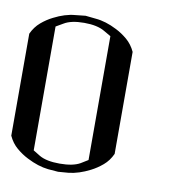

<svg xmlns="http://www.w3.org/2000/svg" viewBox="-68 -619 598 677"><g transform="rotate(10 231.0 -280.5)"><path d="M370.1 -462.9C362.3 -479.8 351.9 -493.8 338.9 -504.9C325.8 -516 312.2 -525.1 297.9 -532.2C271.2 -545.9 245.8 -553.7 221.7 -555.7L184.6 -559.6L148.4 -555.7C124.3 -553.7 99 -545.9 72.3 -532.2C57.9 -525.1 44.3 -516 31.2 -504.9C18.2 -493.8 7.8 -479.8 0 -462.9V-330.1V-250V-201.2V-97.7C7.8 -80.7 18.2 -66.7 31.2 -55.7C44.3 -44.6 57.9 -35.5 72.3 -28.3C99 -14.6 124.3 -6.5 148.4 -3.9L184.6 -1L221.7 -3.9C245.8 -6.5 271.2 -14.6 297.9 -28.3C312.2 -35.5 325.8 -44.6 338.9 -55.7C351.9 -66.7 362.3 -80.7 370.1 -97.7V-201.2V-250ZM86.9 -503.9 112.3 -518.6C129.2 -529 153.3 -534.2 184.6 -534.2C215.8 -534.2 240.2 -529 257.8 -518.6L283.2 -503.9V-203.1V-75.2V-60.5L257.8 -44.9C240.9 -35.2 216.5 -30.3 184.6 -30.3C153.3 -30.3 129.2 -35.2 112.3 -44.9L86.9 -60.5V-252Z"/></g></svg>

Font: Cully Mac
Style: Regular
Weight: 400
Designer: Arif Nurcahyadi
Version: Version 1.0